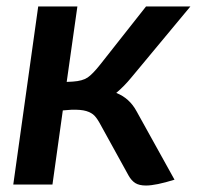

<svg xmlns="http://www.w3.org/2000/svg" viewBox="-20 -570 648 593"><path d="M402 -226 519 -15Q461 3 431 3Q410 3 398 -4.5Q386 -12 377 -28L291 -184Q281 -203 272 -212.5Q263 -222 246.5 -227Q230 -232 200 -231L174 -229L142 0H21L98 -550H219L186 -317L205 -318Q235 -320 250.5 -330.5Q266 -341 289 -370L431 -550H568L386 -331Q364 -304 339 -283Q380 -267 402 -226Z"/></svg>

Font: Krub SemiBold
Style: Italic
Weight: 600
Italic angle: -8°
Designer: Ekaluck Peanpanawate
Foundry: Cadson Demak Co.,Ltd.
Version: Version 1.000; ttfautohint (v1.6)